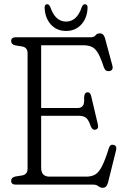

<svg xmlns="http://www.w3.org/2000/svg" viewBox="-20 -877 593 912"><path d="M33 -682Q33 -700 55 -700H411Q427 -700 433.8 -709.2Q440.5 -718.5 454.5 -718.5Q472.5 -718.5 479 -694.5L513.5 -566.5Q520 -543 500 -539.5Q480.5 -536 473 -558Q459 -601.5 446 -624Q433 -646.5 416.5 -654.2Q400 -662 375.5 -662H175.5V-364H349Q365 -364 373.2 -374Q381.5 -384 379.5 -413.5Q380.5 -436.5 394 -438.5Q408.5 -440.5 413 -421L444.5 -287.5Q450 -265.5 435 -261.5Q419.5 -257 411.5 -276Q401.5 -306.5 389.5 -316.8Q377.5 -327 354.5 -327H175.5V-80.5Q175.5 -38 215.5 -38H389.5Q414 -38 431.2 -47.5Q448.5 -57 463.8 -86Q479 -115 497 -173Q503 -192.5 519 -189Q537 -185.5 531 -162L493 -9.5Q486.5 15 468 15Q457 15 447.2 7.5Q437.5 0 424.5 0H55Q33 0 33 -18Q33 -34 52.5 -38.5L87 -44Q111 -49.5 111 -76V-624Q111 -650.5 87 -656L52.5 -661.5Q33 -666 33 -682ZM294 -774.5Q346 -774.5 369 -845Q375 -857 383 -857Q396.5 -857 396 -839.5Q394 -791 366 -760.5Q338 -730 294 -730Q249.5 -730 221.8 -760.5Q194 -791 192 -839.5Q191.5 -857 204.5 -857Q212 -857 218.5 -845Q241.5 -774.5 294 -774.5Z"/></svg>

Font: Fraunces 144pt SuperSoft Light
Style: Regular
Weight: 300
Version: Version 1.000;[0bf87f6ff]